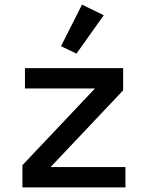

<svg xmlns="http://www.w3.org/2000/svg" viewBox="-20 -811 640 831"><path d="M311 -579 244 -611 335 -791 429 -745ZM77 0V-96L391 -428H88V-516H513V-420L199 -88H523V0Z"/></svg>

Font: IBM Plex Mono Medium
Style: Regular
Weight: 500
Monospace: yes
Designer: Mike Abbink, Paul van der Laan, Pieter van Rosmalen
Foundry: Bold Monday
Version: Version 2.3